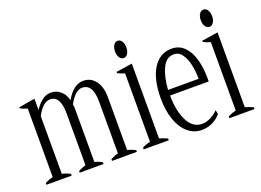

<svg xmlns="http://www.w3.org/2000/svg" viewBox="-107 -985 1710 1256"><g transform="rotate(-20 748.5 -357.5)"><path d="M661 -12C642 -22 624 -29 605 -33C605 -33 605 -402 605 -402C605 -450 594 -487 573 -515C552 -543 524 -557 489 -557C464 -557 441 -548 420 -531C399 -513 382 -491 369 -466C361 -495 348 -518 329 -533C311 -549 288 -557 262 -557C239 -557 218 -549 199 -533C180 -518 164 -499 150 -477C150 -477 150 -556 150 -556C150 -556 38 -537 38 -537C38 -537 38 -530 38 -530C51 -522 68 -516 87 -510C87 -510 87 -33 87 -33C68 -29 50 -22 31 -12C31 -12 31 0 31 0C31 0 207 0 207 0C207 0 207 -12 207 -12C188 -22 169 -29 150 -33C150 -33 150 -434 150 -434C163 -460 177 -480 194 -495C210 -510 226 -517 243 -517C291 -517 315 -476 315 -393C315 -393 315 -33 315 -33C302 -30 285 -23 263 -12C263 -12 263 0 263 0C263 0 429 0 429 0C429 0 429 -12 429 -12C412 -22 395 -29 377 -33C377 -33 377 -402 377 -402C377 -413 376 -424 374 -435C388 -460 402 -480 418 -495C434 -510 450 -517 467 -517C490 -517 508 -508 521 -488C534 -469 541 -437 541 -393C541 -393 541 -33 541 -33C527 -30 509 -23 488 -12C488 -12 488 0 488 0C488 0 661 0 661 0C661 0 661 -12 661 -12Z M762 -623C769 -612 779 -606 791 -606C802 -606 812 -612 819 -623C826 -634 830 -648 830 -666C830 -683 826 -698 819 -709C812 -720 802 -726 791 -726C779 -726 769 -720 762 -709C755 -698 751 -683 751 -666C751 -648 755 -634 762 -623ZM708 -12C708 -12 708 0 708 0C708 0 883 0 883 0C883 0 883 -12 883 -12C867 -20 848 -27 827 -33C827 -33 827 -554 827 -554C827 -554 715 -537 715 -537C715 -537 715 -528 715 -528C729 -521 745 -514 764 -509C764 -509 764 -33 764 -33C761 -32 753 -30 740 -26C728 -22 717 -17 708 -12Z M1260 -272C1260 -272 1260 -298 1260 -298C1260 -345 1254 -389 1243 -428C1232 -467 1215 -498 1191 -522C1168 -545 1139 -557 1104 -557C1049 -557 1006 -532 974 -482C943 -433 927 -363 927 -272C927 -217 935 -168 950 -125C965 -82 986 -49 1014 -25C1042 -1 1074 11 1111 11C1139 11 1165 5 1188 -7C1212 -19 1230 -34 1244 -52C1244 -52 1238 -80 1238 -80C1223 -64 1205 -51 1185 -41C1165 -31 1145 -26 1126 -26C1083 -26 1049 -49 1026 -96C1003 -142 991 -201 991 -272C991 -272 1260 -272 1260 -272ZM1204 -311C1204 -311 991 -311 991 -311C995 -371 1006 -420 1025 -459C1043 -498 1070 -517 1105 -517C1129 -517 1148 -507 1162 -486C1177 -465 1188 -439 1194 -408C1201 -376 1204 -344 1204 -311Z M1359 -623C1366 -612 1376 -606 1388 -606C1399 -606 1409 -612 1416 -623C1423 -634 1427 -648 1427 -666C1427 -683 1423 -698 1416 -709C1409 -720 1399 -726 1388 -726C1376 -726 1366 -720 1359 -709C1352 -698 1348 -683 1348 -666C1348 -648 1352 -634 1359 -623ZM1305 -12C1305 -12 1305 0 1305 0C1305 0 1480 0 1480 0C1480 0 1480 -12 1480 -12C1464 -20 1445 -27 1424 -33C1424 -33 1424 -554 1424 -554C1424 -554 1312 -537 1312 -537C1312 -537 1312 -528 1312 -528C1326 -521 1342 -514 1361 -509C1361 -509 1361 -33 1361 -33C1358 -32 1350 -30 1337 -26C1325 -22 1314 -17 1305 -12Z"/></g></svg>

Font: BUSH 25 TRIRONG
Style: Regular
Weight: 400
Designer: Katatrad Team
Foundry: CadsonDemak